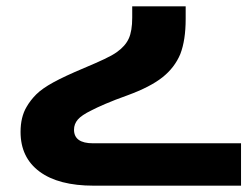

<svg xmlns="http://www.w3.org/2000/svg" viewBox="-20 -335 782 607"><path d="M276 252Q165 252 105 207.5Q45 163 45 82Q45 35 64 3Q76 -18 94.5 -36.5Q113 -55 148.5 -74.5Q184 -94 246 -120Q284 -136 309.5 -148Q335 -160 349 -170Q376 -189 387 -213Q398 -237 398 -279V-315H567V-275Q567 -208 550 -164Q532 -121 493.5 -90.5Q455 -60 384 -34Q342 -19 313 -6.5Q284 6 269 14Q238 29 226 43Q214 57 214 75Q214 118 274 118H742V252Z"/></svg>

Font: Noto Kufi Arabic ExtraBold
Style: Regular
Weight: 800
Designer: Monotype Design Team, David Williams, Khaled Hosny
Foundry: Google LLC
Version: Version 2.109; ttfautohint (v1.8.4.7-5d5b)